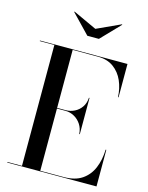

<svg xmlns="http://www.w3.org/2000/svg" viewBox="-140 -1054 877 1140"><g transform="rotate(15 299.0 -484.5)"><path d="M19 0V-3.5H108.5V-746.5H19V-750H557V-545H553.5Q551.5 -598.5 531.5 -644.2Q511.5 -690 472.8 -718.2Q434 -746.5 375.5 -746.5H221V-3.5H365Q434 -3.5 476.8 -32.5Q519.5 -61.5 540.5 -111.5Q561.5 -161.5 563.5 -225H567.5V0ZM388 -274Q386 -307.5 369.5 -332.8Q353 -358 327.5 -372Q302 -386 273.5 -386H181.5V-390H273.5Q302 -390 327.5 -402.8Q353 -415.5 369.5 -439.5Q386 -463.5 388 -497H391.5V-274ZM283.5 -850 171 -967 173.5 -969 318.5 -902 464.5 -969 467 -967 354.5 -850Z"/></g></svg>

Font: Bodoni Moda 48pt Medium
Style: Regular
Weight: 500
Designer: Owen Earl
Foundry: indestructible type
Version: Version 2.005